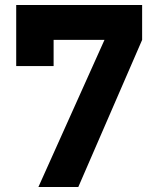

<svg xmlns="http://www.w3.org/2000/svg" viewBox="-20 -750 640 770"><path d="M294 0H134L399 -590H195V-485H45V-730H550V-590Z"/></svg>

Font: JetBrains Mono Extra Bold
Style: Regular
Weight: 800
Monospace: yes
Designer: Philipp Nurullin, Konstantin Bulenkov
Foundry: JetBrains
Version: 2.002